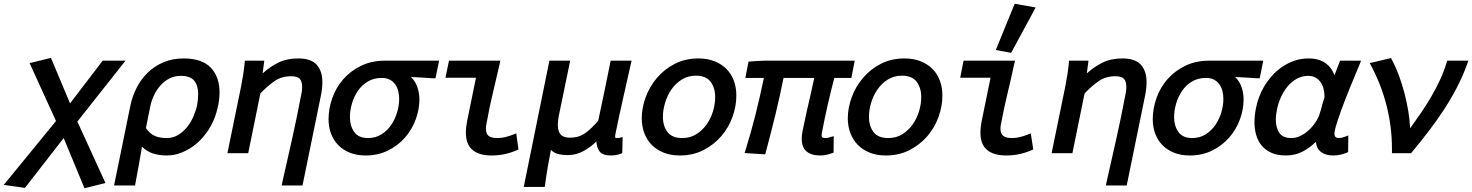

<svg xmlns="http://www.w3.org/2000/svg" viewBox="-55 -818 7859 1025"><path d="M285 -81 78 185 -35 169 244 -172 103 -481 217 -509 319 -266 493 -494H615L358 -169L508 159L396 187Z M835 -81Q869 -81 896 -97.5Q923 -114 943.5 -139.5Q964 -165 977.5 -196Q991 -227 997 -256Q1003 -286 1003 -315Q1003 -361 982 -387Q961 -413 910 -413Q876 -413 848.5 -398.5Q821 -384 800.5 -360.5Q780 -337 766.5 -308Q753 -279 747 -249Q741 -220 735.5 -191.5Q730 -163 724 -134Q744 -105 770 -93Q796 -81 835 -81ZM641 -254Q651 -303 674 -348.5Q697 -394 732.5 -429Q768 -464 816.5 -485Q865 -506 926 -506Q1023 -506 1070 -457Q1117 -408 1117 -325Q1117 -306 1115 -288Q1113 -270 1109 -252Q1103 -223 1093 -195Q1083 -167 1068 -141Q1052 -113 1028.5 -85.5Q1005 -58 975 -36.5Q945 -15 909.5 -1.5Q874 12 835 12Q796 12 762.5 1.5Q729 -9 703 -35Q695 15 686 63.5Q677 112 668 161L666 172H554L557 157Z M1347 -426Q1385 -461 1430.5 -483.5Q1476 -506 1537 -506Q1606 -506 1636 -472Q1666 -438 1666 -380Q1666 -345 1658 -307L1560 172H1449L1452 156Q1478 41 1503.5 -72.5Q1529 -186 1551 -302Q1554 -315 1556 -327.5Q1558 -340 1558 -353Q1558 -384 1545 -397.5Q1532 -411 1499 -411Q1447 -411 1409 -384Q1371 -357 1335 -319L1270 0H1159L1232 -356Q1238 -387 1243 -418.5Q1248 -450 1251 -482L1252 -494H1356Z M2076 -289Q2076 -312 2071 -332Q2066 -352 2054.5 -368Q2043 -384 2025.5 -393Q2008 -402 1983 -402Q1941 -402 1909 -383Q1877 -364 1856 -333.5Q1835 -303 1824 -265.5Q1813 -228 1813 -192Q1813 -146 1836 -113.5Q1859 -81 1910 -81Q1950 -81 1981 -100.5Q2012 -120 2033 -150.5Q2054 -181 2065 -218Q2076 -255 2076 -289ZM2139 -407Q2164 -382 2174 -350.5Q2184 -319 2184 -287Q2184 -233 2164 -179.5Q2144 -126 2107 -83.5Q2070 -41 2016.5 -14.5Q1963 12 1897 12Q1849 12 1812 -3Q1775 -18 1750 -44Q1725 -70 1712 -105Q1699 -140 1699 -181Q1699 -238 1719 -294.5Q1739 -351 1777.5 -395Q1816 -439 1872 -466.5Q1928 -494 1999 -494H2289L2270 -400H2256Q2227 -402 2197.5 -404Q2168 -406 2139 -407Z M2342 -494H2616L2613 -479Q2595 -399 2576 -320.5Q2557 -242 2543 -162Q2541 -154 2540 -147Q2539 -140 2539 -132Q2539 -104 2553.5 -92.5Q2568 -81 2600 -81Q2621 -81 2642 -86Q2663 -91 2683 -99L2701 -106L2713 -20L2704 -16Q2671 -2 2638.5 5Q2606 12 2569 12Q2502 12 2467 -18Q2432 -48 2432 -111Q2432 -126 2434 -141.5Q2436 -157 2439 -173L2486 -403H2323Z M3129 -63Q3100 -34 3061 -12Q3022 10 2974 10Q2948 10 2925.5 4.5Q2903 -1 2886 -18Q2877 29 2869 75Q2861 121 2855 168L2853 180H2741L2878 -494H2989L2928 -199Q2923 -172 2923 -151Q2923 -117 2938 -100Q2953 -83 2988 -83Q3031 -83 3061 -102Q3091 -121 3120 -153Q3121 -154 3124.5 -157.5Q3128 -161 3132 -166Q3135 -169 3139 -175Q3156 -252 3171.5 -329Q3187 -406 3203 -484L3205 -494H3317L3313 -478Q3292 -383 3270.5 -289Q3249 -195 3230 -100Q3229 -96 3229 -90Q3229 -83 3231 -82Q3233 -81 3236 -81Q3246 -81 3251 -82L3269 -86L3267 -1L3259 3Q3245 8 3231.5 10Q3218 12 3205 12Q3162 12 3146 -9.5Q3130 -31 3129 -63Z M3763 -300Q3763 -349 3738.5 -381.5Q3714 -414 3660 -414Q3618 -414 3585 -393.5Q3552 -373 3529.5 -340.5Q3507 -308 3495.5 -269Q3484 -230 3484 -194Q3484 -145 3508.5 -113Q3533 -81 3587 -81Q3630 -81 3662.5 -101.5Q3695 -122 3717.5 -154Q3740 -186 3751.5 -224.5Q3763 -263 3763 -300ZM3371 -186Q3371 -242 3392 -299Q3413 -356 3452 -402Q3491 -448 3547 -477Q3603 -506 3674 -506Q3723 -506 3761 -490.5Q3799 -475 3824.5 -448.5Q3850 -422 3863 -386Q3876 -350 3876 -308Q3876 -251 3855.5 -194Q3835 -137 3796 -91.5Q3757 -46 3701 -17Q3645 12 3574 12Q3525 12 3487 -3.5Q3449 -19 3423.5 -45.5Q3398 -72 3384.5 -108Q3371 -144 3371 -186Z M3941 -489 3953 -490Q3970 -491 3988 -492.5Q4006 -494 4023 -494H4508L4490 -402H4399Q4380 -330 4363.5 -257Q4347 -184 4333 -111Q4331 -103 4331 -98Q4331 -88 4335.5 -84.5Q4340 -81 4353 -81Q4359 -81 4364 -82Q4367 -83 4370.5 -84Q4374 -85 4376 -86L4396 -91L4395 -3L4386 0Q4372 5 4356.5 8.5Q4341 12 4324 12Q4276 12 4250.5 -10Q4225 -32 4225 -77Q4225 -98 4230 -121Q4235 -146 4240.5 -170.5Q4246 -195 4251 -220Q4262 -266 4272 -311Q4282 -356 4292 -402H4128Q4108 -302 4084 -203.5Q4060 -105 4033 -5L4030 6L3920 -1L3925 -17Q3955 -113 3979 -209Q4003 -305 4023 -402H3924Z M4863 -300Q4863 -349 4838.5 -381.5Q4814 -414 4760 -414Q4718 -414 4685 -393.5Q4652 -373 4629.5 -340.5Q4607 -308 4595.5 -269Q4584 -230 4584 -194Q4584 -145 4608.5 -113Q4633 -81 4687 -81Q4730 -81 4762.5 -101.5Q4795 -122 4817.5 -154Q4840 -186 4851.5 -224.5Q4863 -263 4863 -300ZM4471 -186Q4471 -242 4492 -299Q4513 -356 4552 -402Q4591 -448 4647 -477Q4703 -506 4774 -506Q4823 -506 4861 -490.5Q4899 -475 4924.5 -448.5Q4950 -422 4963 -386Q4976 -350 4976 -308Q4976 -251 4955.5 -194Q4935 -137 4896 -91.5Q4857 -46 4801 -17Q4745 12 4674 12Q4625 12 4587 -3.5Q4549 -19 4523.5 -45.5Q4498 -72 4484.5 -108Q4471 -144 4471 -186Z M5089 -494H5364L5360 -479Q5343 -399 5324 -320.5Q5305 -242 5290 -162Q5288 -154 5287 -147Q5286 -140 5286 -132Q5286 -104 5301 -92.5Q5316 -81 5348 -81Q5368 -81 5389 -86Q5410 -91 5430 -99L5448 -106L5461 -20L5451 -16Q5388 12 5317 12Q5249 12 5214 -18Q5179 -48 5179 -111Q5179 -126 5181 -141.5Q5183 -157 5186 -173L5233 -403H5071ZM5261 -551 5362 -798 5474 -778 5343 -536Z M5747 -426Q5785 -461 5830.5 -483.5Q5876 -506 5937 -506Q6006 -506 6036 -472Q6066 -438 6066 -380Q6066 -345 6058 -307L5960 172H5849L5852 156Q5878 41 5903.5 -72.5Q5929 -186 5951 -302Q5954 -315 5956 -327.5Q5958 -340 5958 -353Q5958 -384 5945 -397.5Q5932 -411 5899 -411Q5847 -411 5809 -384Q5771 -357 5735 -319L5670 0H5559L5632 -356Q5638 -387 5643 -418.5Q5648 -450 5651 -482L5652 -494H5756Z M6476 -289Q6476 -312 6471 -332Q6466 -352 6454.5 -368Q6443 -384 6425.5 -393Q6408 -402 6383 -402Q6341 -402 6309 -383Q6277 -364 6256 -333.5Q6235 -303 6224 -265.5Q6213 -228 6213 -192Q6213 -146 6236 -113.5Q6259 -81 6310 -81Q6350 -81 6381 -100.5Q6412 -120 6433 -150.5Q6454 -181 6465 -218Q6476 -255 6476 -289ZM6539 -407Q6564 -382 6574 -350.5Q6584 -319 6584 -287Q6584 -233 6564 -179.5Q6544 -126 6507 -83.5Q6470 -41 6416.5 -14.5Q6363 12 6297 12Q6249 12 6212 -3Q6175 -18 6150 -44Q6125 -70 6112 -105Q6099 -140 6099 -181Q6099 -238 6119 -294.5Q6139 -351 6177.5 -395Q6216 -439 6272 -466.5Q6328 -494 6399 -494H6689L6670 -400H6656Q6627 -402 6597.5 -404Q6568 -406 6539 -407Z M6992 -217Q6993 -219 6997 -233Q7001 -247 7005 -263Q7007 -271 7009.5 -278.5Q7012 -286 7014 -291Q7016 -299 7016 -301Q7016 -323 7011 -343Q7006 -363 6995.5 -378.5Q6985 -394 6968.5 -403.5Q6952 -413 6929 -413Q6895 -413 6867 -397Q6839 -381 6818 -355.5Q6797 -330 6783 -298.5Q6769 -267 6763 -237Q6760 -223 6758 -208.5Q6756 -194 6756 -180Q6756 -137 6774.5 -109Q6793 -81 6839 -81Q6865 -81 6889.5 -93.5Q6914 -106 6935 -126Q6956 -146 6971 -170Q6986 -194 6992 -217ZM7069 -416 7099 -494H7211L7204 -476Q7199 -464 7190.5 -443.5Q7182 -423 7171.5 -397.5Q7161 -372 7149 -343Q7137 -314 7126 -285Q7114 -255 7104 -226.5Q7094 -198 7086 -174Q7078 -150 7073.5 -132Q7069 -114 7069 -104Q7069 -81 7093 -81Q7107 -81 7122 -87L7143 -95L7142 -6L7133 -2Q7099 12 7062 12Q7022 12 6997.5 -6.5Q6973 -25 6970 -61Q6939 -30 6899.5 -9Q6860 12 6809 12Q6764 12 6732 -2.5Q6700 -17 6680 -41.5Q6660 -66 6651 -98Q6642 -130 6642 -165Q6642 -201 6650 -241Q6662 -302 6693 -355Q6710 -384 6734 -411.5Q6758 -439 6788.5 -460Q6819 -481 6854.5 -493.5Q6890 -506 6930 -506Q6986 -506 7020.5 -481.5Q7055 -457 7069 -416Z M7473 -133Q7502 -173 7531.5 -216Q7561 -259 7587 -304Q7613 -349 7634 -394.5Q7655 -440 7668 -485L7671 -494H7784L7778 -477Q7754 -411 7722 -349.5Q7690 -288 7651.5 -229.5Q7613 -171 7570 -115Q7527 -59 7482 -5L7478 0H7376V-24Q7376 -139 7348 -251Q7320 -363 7265 -467L7257 -481L7371 -508L7376 -498Q7397 -459 7413.5 -414Q7430 -369 7442.5 -321.5Q7455 -274 7463 -226Q7471 -178 7473 -133Z"/></svg>

Font: Codetta
Style: Bold Italic
Weight: 700
Italic angle: -11°
Designer: Ulrich Proeller
Foundry: PROSA GmbH
Version: Version 2.00;September 29, 2018;FontCreator 11.5.0.2427 64-b